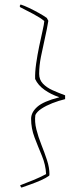

<svg xmlns="http://www.w3.org/2000/svg" viewBox="-20 -695 370 858"><path d="M77 143 74 142 70 133Q99 122 129.5 109.5Q160 97 186 83Q184 41 167 0.5Q150 -40 134.5 -80.5Q119 -121 119 -164Q119 -193 146.5 -217.5Q174 -242 244 -260V-261Q208 -273 179 -293.5Q150 -314 137 -342Q136 -372 141.5 -410.5Q147 -449 155 -487.5Q163 -526 170 -556.5Q177 -587 178 -601Q160 -616 128 -633Q96 -650 70 -663L68 -668L72 -675Q88 -670 110 -659.5Q132 -649 153.5 -637Q175 -625 189 -615L196 -602Q190 -565 180.5 -523.5Q171 -482 163 -441.5Q155 -401 155 -365Q155 -339 171.5 -321.5Q188 -304 214.5 -292Q241 -280 271 -269V-252Q242 -245 214 -234Q186 -223 165.5 -209.5Q145 -196 138 -181Q134 -151 142.5 -117Q151 -83 165 -48Q179 -13 190 20.5Q201 54 201 84L200 90Q185 101 162 111Q139 121 116.5 129Q94 137 77 143Z"/></svg>

Font: Labrada Thin
Style: Regular
Weight: 100
Designer: Mercedes Jáuregui
Foundry: Omnibus-Type Team
Version: Version 1.000; ttfautohint (v1.8.4.7-5d5b)